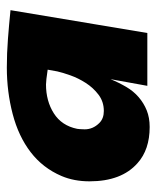

<svg xmlns="http://www.w3.org/2000/svg" viewBox="34 -496 468 576"><g transform="rotate(-90 268.0 -208.0)"><path d="M175 7Q107 7 66.5 -29.5Q12 -77.5 12 -173.5Q12 -220 28 -257.5Q52 -313.5 99.5 -350Q147 -386.5 214 -404Q281 -421.5 353.5 -421.5Q396.5 -421.5 438.8 -418.2Q481 -415 525.5 -410.5L457 0H298.5L318.5 -110.5Q308 -85 295.2 -63.2Q282.5 -41.5 264.5 -26Q246.5 -10.5 224.8 -1.8Q203 7 175 7ZM223 -130.5Q251 -130.5 272 -146.5Q293 -162.5 307.2 -184.8Q321.5 -207 330 -231Q338.5 -255 341.8 -270.2Q345 -285.5 347 -299Q313.5 -304 302.5 -304Q253 -304 216 -280.5Q179 -257 169.5 -210.5Q168.5 -205.5 168 -188Q168 -163 187 -144Q200.5 -130.5 223 -130.5Z"/></g></svg>

Font: Lucymar Sans ExtraBold
Style: Italic
Weight: 800
Italic angle: -10°
Foundry: The League of Moveable Type (original font) / Main changes by Cristiano Sobral with portions from Mirco Monsees
Version: Version 2.00;August 30, 2020;FontCreator 13.0.0.2681 64-bit